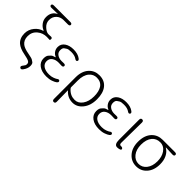

<svg xmlns="http://www.w3.org/2000/svg" viewBox="41 -1693 2790 2790"><g transform="rotate(45 1436.0 -298.0)"><path d="M412 178Q390 206 369 190Q348 174 370 145L378 135Q388 121 397 106Q400 101 400 79Q400 53 373.5 38.5Q347 24 269 9Q170 -10 120 -53Q57 -107 57 -206Q57 -286 109 -349Q157 -407 222 -425Q229 -427 229 -429Q229 -431 221 -434Q176 -453 145 -494Q111 -538 111 -597Q111 -704 200 -747Q205 -749 200 -749L75 -746Q39 -745 38 -770Q38 -795 74 -795H411Q447 -795 447 -770Q447 -745 411 -745H322Q261 -745 219 -707Q172 -665 172 -596Q172 -532 225 -486Q273 -444 311 -444Q328 -444 345 -445L354 -446Q391 -449 391 -423Q391 -396 380.5 -398Q370 -400 324 -400Q243 -400 184 -351Q118 -298 118 -211Q118 -129 174 -86Q217 -54 304 -39Q386 -24 402 -13Q417 -3 432 7Q454 21 454 69Q454 123 412 178Z M724 13Q627 13 568.5 -30.5Q510 -74 510 -145Q510 -200 533 -223Q545 -236 557 -249Q575 -268 617 -278Q624 -280 624 -282.5Q624 -285 616 -288Q583 -301 560.5 -333.5Q538 -366 538 -407Q538 -474 595 -512Q647 -547 729 -547Q817 -547 870 -507Q899 -486 884 -466Q870 -447 841 -468Q801 -497 730 -497Q672 -497 651 -483Q636 -473 621 -463Q597 -448 597 -402Q597 -356 631 -331Q668 -303 723 -303Q741 -303 759 -304H767Q803 -305 803 -280Q803 -254 767 -255L743 -256Q725 -257 707 -257Q649 -257 609.5 -229Q570 -201 570 -148.5Q570 -96 613 -66Q656 -36 731 -36Q777 -36 813 -50Q849 -64 859 -72Q887 -95 903 -76Q918 -56 890 -34Q869 -18 825.5 -2.5Q782 13 724 13Z M1063 199Q1034 199 1034 163V-281Q1034 -407 1101 -480Q1163 -547 1260 -547Q1367 -547 1425 -473Q1481 -402 1481 -275Q1481 -144 1414 -63Q1351 13 1262 13Q1161 13 1092 -66Q1089 -70 1089 -65L1092 162Q1093 199 1063 199ZM1257 -38Q1327 -38 1374 -104Q1421 -170 1421 -275Q1421 -376 1383 -434Q1341 -496 1258 -496Q1187 -496 1141 -442Q1090 -381 1090 -271V-135Q1090 -123 1098 -114Q1131 -74 1175 -54Q1211 -38 1257 -38Z M1807 13Q1710 13 1651.5 -30.5Q1593 -74 1593 -145Q1593 -200 1616 -223Q1628 -236 1640 -249Q1658 -268 1700 -278Q1707 -280 1707 -282.5Q1707 -285 1699 -288Q1666 -301 1643.5 -333.5Q1621 -366 1621 -407Q1621 -474 1678 -512Q1730 -547 1812 -547Q1900 -547 1953 -507Q1982 -486 1967 -466Q1953 -447 1924 -468Q1884 -497 1813 -497Q1755 -497 1734 -483Q1719 -473 1704 -463Q1680 -448 1680 -402Q1680 -356 1714 -331Q1751 -303 1806 -303Q1824 -303 1842 -304H1850Q1886 -305 1886 -280Q1886 -254 1850 -255L1826 -256Q1808 -257 1790 -257Q1732 -257 1692.5 -229Q1653 -201 1653 -148.5Q1653 -96 1696 -66Q1739 -36 1814 -36Q1860 -36 1896 -50Q1932 -64 1942 -72Q1970 -95 1986 -76Q2001 -56 1973 -34Q1952 -18 1908.5 -2.5Q1865 13 1807 13Z M2220 8Q2200 13 2179 13Q2122 13 2122 -85V-497Q2122 -533 2151 -533Q2181 -533 2181 -497L2176 -78Q2176 -37 2206 -40Q2238 -42 2247 -22Q2257 -1 2220 8Z M2407 -58Q2337 -134 2337 -261Q2337 -394 2409 -468Q2473 -533 2573 -533H2823Q2859 -533 2858 -507Q2858 -481 2822 -482L2687 -488Q2682 -488 2682 -486Q2682 -484 2690 -480Q2737 -454 2767 -395.5Q2797 -337 2797 -256Q2797 -131 2730 -57Q2667 13 2569.5 13Q2472 13 2407 -58ZM2739 -259Q2739 -352 2696 -415Q2649 -483 2572 -483Q2495 -483 2448 -428Q2398 -368 2398 -261Q2398 -160 2447 -98.5Q2496 -37 2570 -37Q2644 -37 2691.5 -98Q2739 -159 2739 -259Z"/></g></svg>

Font: Resource Han Rounded CN Light
Style: Regular
Weight: 300
Designer: Cyano Hao (round all glyphs); Ryoko NISHIZUKA 西塚涼子 (kana, bopomofo & ideographs); Paul D. Hunt (Latin, Greek & Cyrillic)
Foundry: Cyano Hao
Version: 0.990